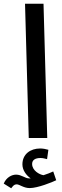

<svg xmlns="http://www.w3.org/2000/svg" viewBox="-66 -739 334 1028"><path d="M88 0H187L167 -719H68ZM-6 269C4 256 10 248 23 248C39 248 60 268 93 268C136 268 215 236 235 226L219 179C203 186 187 193 167 199C145 196 106 174 106 139C106 118 122 107 151 107C163 107 174 110 186 113L193 63C180 59 163 56 149 56C97 56 54 86 54 141C54 172 74 199 98 216C95 216 92 216 89 216C68 216 49 196 20 196C-2 196 -32 210 -46 244Z"/></svg>

Font: Noto Sans Arabic UI Md
Style: Regular
Weight: 500
Designer: Monotype Design Team, Nadine Chahine and Nizar Qandah
Foundry: Monotype Imaging Inc.
Version: Version 2.010